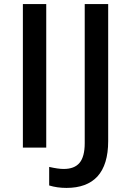

<svg xmlns="http://www.w3.org/2000/svg" viewBox="-20 -734 647 955"><path d="M93.8 0V-713.9H210V0ZM224.6 188.5V96.2Q269 106.4 296.9 106.4Q350.1 106.4 375.5 76.2Q401.4 45.4 401.4 -22V-713.9H518.1V-32.2Q518.1 85 464.4 144Q411.6 200.7 310.5 200.7Q264.2 200.7 224.6 188.5Z"/></svg>

Font: Viking Open Sans Light
Style: Bold
Weight: 600
Foundry: Ascender Corporation
Version: Version 2.001